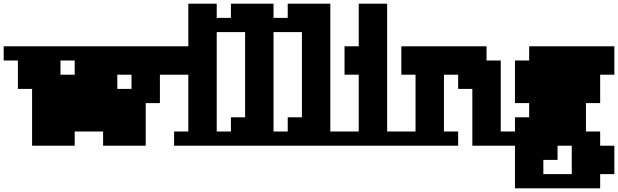

<svg xmlns="http://www.w3.org/2000/svg" viewBox="-97 -790 3351 1041"><path d="M77 0V-308H0V-462H-77V-539H847V-385H770V-231H693V0H462V-77H308V0ZM308 -385V-462H231V-385ZM539 -385V-308H616V-385Z M847 0V-77H924V-385H847V-539H924V-770H1078V-77H1155V0Z M1155 -77V-154H1232V-616H1078V-693H1155V-770H1386V-77H1463V0H1078V-77Z M1463 -77V-154H1540V-616H1386V-693H1463V-770H1694V-77H1771V0H1386V-77Z M1771 0V-77H1848V-385H1771V-539H1848V-770H2002V-77H2079V0Z M2079 0V-77H2156V-385H2079V-539H2541V-462H2618V-77H2695V0H2464V-308H2387V-385H2310V-77H2387V0Z M2849 77V154H3003V0H2926V77ZM2772 -154V-231H2695V-462H2772V-539H3234V-385H3157V-231H3080V-77H3157V0H3234V154H3157V231H2695V-154Z"/></svg>

Font: Coral Pixels
Style: Regular
Weight: 400
Designer: Tanukizamurai
Foundry: TanukiFont
Version: Version 1.000; ttfautohint (v1.8.4.7-5d5b)